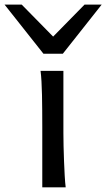

<svg xmlns="http://www.w3.org/2000/svg" viewBox="-88 -801 455 821"><path d="M183.1 -231.9Q183.1 -208.5 183.8 -176.5Q184.6 -144.5 185.8 -111.8Q187 -79.1 188.7 -49.3Q190.4 -19.5 192.9 0H92.8V-258.8Q92.8 -294.4 92.5 -329.1Q92.3 -363.8 91.6 -394.8Q90.8 -425.8 89.4 -452.4Q87.9 -479 85.4 -498H183.1ZM4.9 -781.2 139.2 -644.5 273.4 -781.2H346.7L180.7 -571.3H97.7L-68.4 -781.2Z"/></svg>

Font: Andika Eur
Style: Regular
Weight: 400
Designer: Victor Gaultney, Annie Olsen, Julie Remington, Don Collingsworth, Eric Hays, Becca Hirsbrunner
Foundry: SIL International
Version: Version 5.000